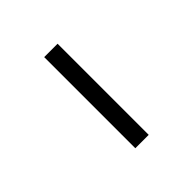

<svg xmlns="http://www.w3.org/2000/svg" viewBox="29 -871 441 441"><g transform="rotate(45 250.0 -650.0)"><path d="M102 -629V-672.5H398V-629Z"/></g></svg>

Font: Newsreader Display SemiBold
Style: Regular
Weight: 600
Designer: Hugues Gentile
Foundry: Production Type
Version: Version 1.001